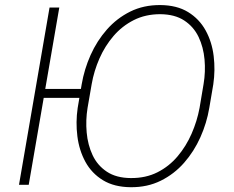

<svg xmlns="http://www.w3.org/2000/svg" viewBox="-20 -741 937 770"><path d="M217.8 -710.9 95.2 0H56.2L178.7 -710.9ZM330.6 -384.3 326.2 -348.6H150.4L154.8 -384.3ZM835.4 -402.8 819.3 -308.1Q809.1 -247.6 783.7 -190.7Q758.3 -133.8 718.5 -88.4Q678.7 -43 625 -16.4Q571.3 10.3 504.4 9.8Q438 9.3 392.8 -18.3Q347.7 -45.9 322.5 -92Q297.4 -138.2 290.3 -194.6Q283.2 -251 291.5 -308.1L307.6 -402.8Q317.9 -463.4 343.3 -520.3Q368.7 -577.1 408.7 -622.6Q448.7 -668 502.4 -694.6Q556.2 -721.2 623 -720.7Q689.5 -720.2 734.4 -692.6Q779.3 -665 804.7 -618.9Q830.1 -572.8 836.9 -516.4Q843.8 -460 835.4 -402.8ZM780.3 -308.1 796.4 -403.8Q804.7 -452.6 800.3 -502.2Q795.9 -551.8 776.4 -592.8Q756.8 -633.8 719 -658.7Q681.2 -683.6 622.6 -684.1Q563.5 -684.1 516.6 -660.4Q469.7 -636.7 435.3 -596.7Q400.9 -556.6 378.9 -506.6Q356.9 -456.5 347.7 -403.8L331.1 -308.1Q323.2 -259.3 327.6 -209.7Q332 -160.2 351.3 -118.9Q370.6 -77.6 408.4 -52.5Q446.3 -27.3 504.4 -26.9Q564.5 -26.4 611.3 -50Q658.2 -73.7 692.4 -114.3Q726.6 -154.8 748.5 -205.1Q770.5 -255.4 780.3 -308.1Z"/></svg>

Font: Roboto ExtraLight
Style: Italic
Weight: 250
Designer: Christian Robertson
Foundry: Google
Version: Version 3.009; 2024